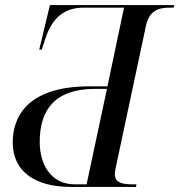

<svg xmlns="http://www.w3.org/2000/svg" viewBox="-20 -734 704 754"><path d="M258 0H514L516 -10H503C461 -10 431 -16 431 -50C431 -56 433 -70 435 -78L553 -632C566 -695 605 -704 649 -704H662L664 -714H176L134 -539H144L158 -582C185 -664 232 -704 309 -704H467L402 -395H332C79 -395 30 -267 30 -175C30 -60 118 0 258 0ZM274 -10C179 -10 136 -89 136 -177C136 -300 193 -385 353 -385H400L320 -10Z"/></svg>

Font: Noto Serif Display
Style: Italic
Weight: 400
Italic angle: -12°
Designer: Monotype Design Team
Foundry: Monotype Imaging Inc.
Version: Version 2.009